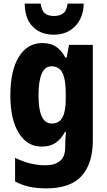

<svg xmlns="http://www.w3.org/2000/svg" viewBox="-20 -797 589 1057"><path d="M213 -560Q257 -560 287 -541Q317 -522 340 -480H347L360 -550H491V-25Q491 103 429.5 171.5Q368 240 235 240Q183 240 141.5 231Q100 222 63 202V72Q147 113 230 113Q281 113 310 89.5Q339 66 339 13V4Q339 -12 340 -33Q341 -54 343 -71H338Q316 -31 286 -10.5Q256 10 209 10Q130 10 83.5 -64.5Q37 -139 37 -272Q37 -409 84 -484.5Q131 -560 213 -560ZM263 -432Q192 -432 192 -270Q192 -117 265 -117Q306 -117 324 -150.5Q342 -184 342 -254V-280Q342 -359 324 -395.5Q306 -432 263 -432ZM441 -777Q439 -699 393.5 -652.5Q348 -606 277 -606Q204 -606 160.5 -650Q117 -694 116 -777H204Q209 -740 226 -724.5Q243 -709 278 -709Q309 -709 328.5 -724Q348 -739 352 -777Z"/></svg>

Font: Noto Sans Lao UI Cond ExtBd
Style: Regular
Weight: 800
Width: 3
Designer: Monotype Design Team
Foundry: Monotype Imaging Inc.
Version: Version 2.000; ttfautohint (v1.8.4.7-5d5b)